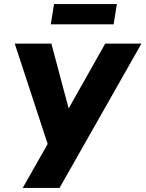

<svg xmlns="http://www.w3.org/2000/svg" viewBox="-20 -918 711 938"><path d="M91 0 228 -241 220 -193 52 -705H231L325 -352H295L494 -705H671L271 0ZM228 -799 244 -898H551L535 -799Z"/></svg>

Font: Nunito Sans 10pt Condensed Black
Style: Italic
Weight: 900
Width: 3
Italic angle: -9°
Designer: Vernon Adams
Foundry: Vernon Adams
Version: Version 3.101;gftools[0.9.27]